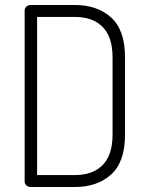

<svg xmlns="http://www.w3.org/2000/svg" viewBox="-20 -751 594 771"><path d="M482 -521V-210Q482 -101 426.5 -50.5Q371 0 280 0H103Q93 0 86 -6.5Q79 -13 79 -21V-710Q79 -718 86 -724.5Q93 -731 103 -731H280Q371 -731 426.5 -680.5Q482 -630 482 -521ZM129 -48H280Q353 -48 392.5 -88.5Q432 -129 432 -210V-521Q432 -602 392.5 -642.5Q353 -683 280 -683H129Z"/></svg>

Font: Dosis
Style: Regular
Weight: 400
Designer: Edgar Tolentino, Pablo Impallari, Igino Marini
Foundry: Edgar Tolentino, Pablo Impallari, Igino Marini
Version: Version 1.007;Glyphs 3.1.1 (3134)